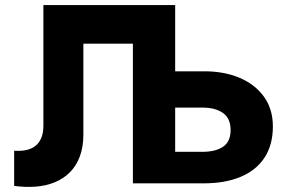

<svg xmlns="http://www.w3.org/2000/svg" viewBox="-20 -720 1117 754"><path d="M35.6 10V-128Q52.9 -126.8 69.5 -128.5Q86.1 -130.2 100.9 -136.4Q115.8 -142.6 126.8 -154.2Q137.8 -165.9 144.1 -183.6Q150.4 -201.4 150.4 -226.5V-700H667.9L501.9 -548.5H307.4V-192.5Q307.4 -142.9 293.6 -105.9Q279.9 -68.9 254.8 -43.7Q229.8 -18.5 195.7 -4.4Q161.6 9.6 121 12.9Q80.4 16.1 35.6 10ZM667.9 -123.8H774.4Q826.8 -123.8 856.2 -143.9Q885.6 -164 885.6 -209.5Q885.6 -255.6 855.2 -276.6Q824.9 -297.5 775.4 -297.5H667.9ZM501.9 0V-700H667.9V-440H782.6Q860.4 -440 921.1 -414.3Q981.8 -388.6 1016.7 -340.1Q1051.6 -291.6 1051.6 -223.5Q1051.6 -151.9 1019.5 -102.1Q987.4 -52.2 926.4 -26.1Q865.4 0 778.6 0Z"/></svg>

Font: Geologica-Sharp
Style: Regular
Weight: 100
Designer: Sindre Bremnes, Frode Helland
Foundry: Monokrom Skriftforlag AS
Version: Version 1.010;gftools[0.9.28]